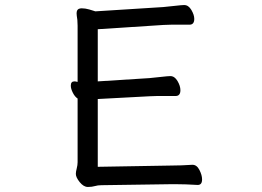

<svg xmlns="http://www.w3.org/2000/svg" viewBox="-20 -732 1040 762"><path d="M368 -70 660 -75Q698 -75 743 -78H744Q761 -78 771.5 -57.5Q782 -37 782 -20Q782 2 765 2H764Q716 -1 677 -1H661L383 3Q368 3 356.5 6.5Q345 10 328.5 10Q312 10 296.5 -9Q281 -28 281 -42Q281 -50 284.5 -63.5Q288 -77 288 -88V-341Q277 -348 269 -364Q261 -380 261 -392Q261 -409 275 -409H278Q283 -408 288 -407V-630Q288 -641 287 -653Q284 -672 284 -679Q284 -693 293 -697Q299 -699 304 -699Q319 -699 334 -694.5Q349 -690 352 -689Q355 -688 356.5 -687.5Q358 -687 359 -687L628 -704Q650 -706 676 -709Q702 -712 711 -712Q728 -712 739.5 -692.5Q751 -673 751 -657Q751 -634 732 -634H659Q643 -634 629 -633L368 -616V-409L573 -422Q595 -424 621 -427Q647 -430 656 -430Q673 -430 684.5 -410.5Q696 -391 696 -374Q696 -351 677 -351H604Q588 -351 574 -350L368 -339Z"/></svg>

Font: Moon Stars Kai
Style: Bold
Weight: 700
Designer: GuiWonder
Version: Version 1.101